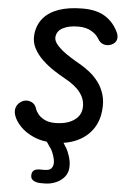

<svg xmlns="http://www.w3.org/2000/svg" viewBox="-78 -1068 953 1444"><g transform="rotate(5 398.0 -346.0)"><path d="M355.5 10Q269 10 204.5 -18.8Q140 -47.5 100.8 -89.8Q61.5 -132 49.5 -172.5Q40.5 -203.5 48 -226.5Q55.5 -249.5 71.5 -264Q87.5 -278.5 104.5 -284Q132.5 -293 162.5 -280.5Q192.5 -268 203 -231Q207.5 -215 224.8 -193Q242 -171 274 -154.8Q306 -138.5 354 -138.5Q411.5 -138.5 454.5 -154.2Q497.5 -170 522.8 -198.5Q548 -227 551.5 -265.5Q557.5 -329.5 518 -382.8Q478.5 -436 395.5 -480Q358 -500.5 312 -530.5Q266 -560.5 224.8 -599.5Q183.5 -638.5 159 -686.2Q134.5 -734 140.5 -789.5Q148.5 -862 190.5 -912Q232.5 -962 307.2 -988Q382 -1014 488 -1014Q594 -1014 659.2 -972Q724.5 -930 758.5 -854Q770 -826.5 763.2 -802.8Q756.5 -779 730 -765.5Q698.5 -750 668.5 -758.5Q638.5 -767 622 -798Q604.5 -829 564.5 -852.5Q524.5 -876 466 -876Q395 -876 350.2 -852.8Q305.5 -829.5 300.5 -785.5Q297.5 -761.5 314.2 -737Q331 -712.5 360.2 -688.2Q389.5 -664 425 -641.5Q460.5 -619 495.5 -599.5Q535 -577.5 574 -547Q613 -516.5 643.8 -475.5Q674.5 -434.5 690.2 -381.2Q706 -328 698.5 -260Q690 -177 645.5 -116.2Q601 -55.5 527 -22.8Q453 10 355.5 10ZM284 321.5Q254 321.5 231.8 309Q209.5 296.5 210 270.5Q210.5 243 226 231.5Q241.5 220 271.5 220H301.5Q343 220 355.5 204.8Q368 189.5 370.5 171Q373 155.5 368 133.2Q363 111 355.2 90.8Q347.5 70.5 341 61Q323.5 34.5 309 14Q294.5 -6.5 269 -29.5Q253 -44 258.8 -57Q264.5 -70 281.2 -78Q298 -86 314 -86Q336 -86 351.8 -79.2Q367.5 -72.5 381.5 -59.5Q405.5 -36.5 418.5 -14.8Q431.5 7 452 39.5Q468 65 480.8 107.5Q493.5 150 490.5 188.5Q487.5 231 461 260.8Q434.5 290.5 395.8 306Q357 321.5 315.5 321.5Z"/></g></svg>

Font: Edu SA Hand Cursive
Style: Regular
Weight: 400
Designer: Tina and Corey Anderson, Eben Sorkin, Mirko Velimirovic
Foundry: Google for Education
Version: Version 2.000